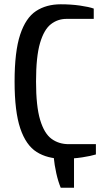

<svg xmlns="http://www.w3.org/2000/svg" viewBox="-20 -730 482 895"><path d="M263 145Q251 116 242.5 78Q234 40 230 0L325 -35V145ZM273 10Q201 10 151 -21.5Q101 -53 74.5 -131.5Q48 -210 48 -350Q48 -490 74 -568.5Q100 -647 148 -678.5Q196 -710 263 -710Q311 -710 353 -704Q395 -698 417 -690V-642H290Q249 -642 217 -617Q185 -592 166.5 -529Q148 -466 148 -350Q148 -235 167 -171.5Q186 -108 220 -83Q254 -58 300 -58H427V-10Q405 -3 363 3.5Q321 10 273 10Z"/></svg>

Font: Cuprum Medium
Style: Regular
Weight: 500
Designer: Jovanny Lemonad
Foundry: Jovanny Lemonad
Version: Version 3.000